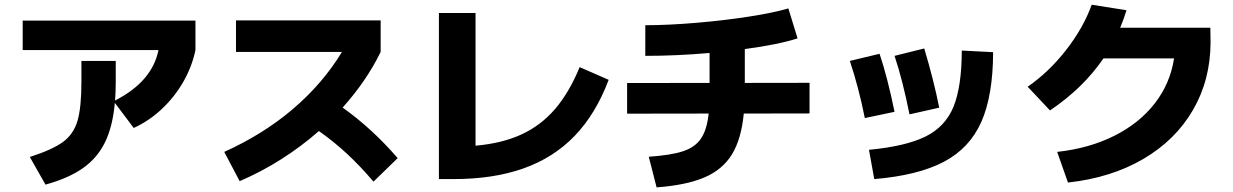

<svg xmlns="http://www.w3.org/2000/svg" viewBox="-20 -770 5226 814"><path d="M325.2 -423.8V-511.7H470.7V-423.8Q470.7 -381.3 467.8 -343.8Q625 -424.3 651.9 -557.6H76.2V-682.6H808.6V-557.6Q793.9 -487.3 757.1 -423.1Q720.2 -358.9 666.3 -308.1Q612.3 -257.3 546.9 -227.5L466.8 -334Q458 -233.9 425.3 -167Q392.6 -100.1 331.5 -57.1Q270.5 -14.2 172.9 12.7L106.4 -104.5Q202.1 -135.3 247.1 -168.2Q292 -201.2 308.6 -257.8Q325.2 -314.5 325.2 -423.8Z M1429.7 -549.8H980.5V-683.6H1593.8V-549.8Q1533.2 -425.8 1432.6 -314Q1558.1 -224.6 1666 -99.6L1563.5 0Q1505.9 -67.4 1450 -119.1Q1394 -170.9 1332 -214.4Q1257.3 -148.9 1172.4 -95Q1087.4 -41 996.1 -2L930.7 -126Q1096.2 -200.7 1222.4 -308.3Q1348.6 -416 1429.7 -549.8Z M1840.8 -714.8H1996.1V-152.3Q2108.4 -162.1 2190.7 -200Q2272.9 -237.8 2333 -307.6Q2393.1 -377.4 2437.5 -485.4L2560.5 -431.6Q2506.3 -287.6 2417 -194.6Q2327.6 -101.6 2200 -56.2Q2072.3 -10.7 1901.4 -10.7H1840.8Z M2984.4 -288.6 2638.7 -288.1V-418L2988.3 -418.5V-545.4Q2848.6 -533.2 2715.8 -533.2V-663.1Q2811 -663.1 2930.2 -673.1Q3049.3 -683.1 3155.8 -699.7Q3262.2 -716.3 3322.3 -734.4L3361.3 -607.4Q3281.2 -581.1 3137.7 -562V-418.5L3412.1 -418.9V-289.1L3133.3 -288.6Q3123 -180.7 3083.3 -115.7Q3043.5 -50.8 2966.6 -17.8Q2889.6 15.1 2763.7 24.4L2730.5 -105.5Q2824.2 -111.8 2875.5 -128.7Q2926.8 -145.5 2951.9 -182.6Q2977.1 -219.7 2984.4 -288.6Z M4057.6 -555.7 4190.4 -548.8Q4189.9 -365.2 4140.6 -253.7Q4091.3 -142.1 3981.9 -84.2Q3872.6 -26.4 3686.5 -10.7L3664.1 -134.8Q3820.8 -149.9 3904.3 -191.4Q3987.8 -232.9 4022.5 -317.6Q4057.1 -402.3 4057.6 -555.7ZM3583 -511.7 3709 -542Q3742.2 -443.4 3772.5 -295.9L3646.5 -269.5Q3620.6 -398.9 3583 -511.7ZM3772.5 -533.2 3898.4 -564.5Q3939 -429.2 3961.9 -313.5L3835.9 -285.2Q3807.1 -429.2 3772.5 -533.2Z M4957.5 -522.5H4658.2Q4572.8 -397 4431.6 -301.8L4336.9 -402.3Q4426.3 -463.9 4499.5 -557.6Q4572.8 -651.4 4608.4 -750L4755.9 -726.6Q4743.2 -685.5 4729 -652.3H5111.3L5112.3 -590.8Q5111.8 -431.2 5037.6 -303.5Q4963.4 -175.8 4826.9 -95.9Q4690.4 -16.1 4507.8 3.9L4461.9 -126Q4598.6 -141.1 4704.8 -194.6Q4811 -248 4876.2 -332.3Q4941.4 -416.5 4957.5 -522.5Z"/></svg>

Font: Pretendard GOV ExtraBold
Style: Regular
Weight: 800
Designer: Base glyphs from Inter by Rasmus Andersson; Hangeul glyphs from Noto Sans CJK(Source Han Sans) by Jang Soo-young and Kan
Foundry: Kil Hyung-jin
Version: Version 1.309